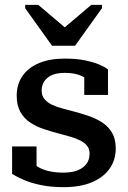

<svg xmlns="http://www.w3.org/2000/svg" viewBox="-20 -763 528 793"><path d="M195 -574H290L401 -729V-743H357L225 -631H270L138 -743H84V-729ZM350 -128Q350 -148 339.5 -161Q329 -174 311 -183Q293 -192 270 -198.5Q247 -205 221 -212Q191 -220 160.5 -230Q130 -240 104.5 -257Q79 -274 64 -301Q49 -328 49 -368Q49 -415 73 -449.5Q97 -484 141.5 -502.5Q186 -521 248 -521Q296 -521 332 -513.5Q368 -506 392 -495.5Q416 -485 426 -476V-371H328V-463Q340 -464 347.5 -460Q355 -456 358.5 -449Q362 -442 362 -433.5Q362 -425 359 -416Q348 -431 331.5 -441.5Q315 -452 294.5 -457Q274 -462 248 -462Q200 -462 176 -441.5Q152 -421 152 -389Q152 -368 163.5 -354Q175 -340 193.5 -331Q212 -322 236 -315.5Q260 -309 287 -302Q317 -294 347.5 -283.5Q378 -273 403 -256.5Q428 -240 443 -214.5Q458 -189 458 -150Q458 -102 432.5 -66Q407 -30 359 -10Q311 10 243 10Q192 10 152 2Q112 -6 82 -18.5Q52 -31 30 -45V-158H131V-36Q115 -44 107 -53Q99 -62 96 -71Q93 -80 94.5 -88.5Q96 -97 101 -103Q117 -85 138 -73Q159 -61 185 -55.5Q211 -50 242 -50Q276 -50 299.5 -59Q323 -68 336.5 -85.5Q350 -103 350 -128Z"/></svg>

Font: Roboto Serif 36pt Medium
Style: Regular
Weight: 500
Designer: Greg Gazdowicz
Foundry: Commercial Type
Version: Version 1.008